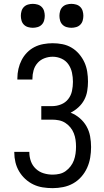

<svg xmlns="http://www.w3.org/2000/svg" viewBox="-20 -967 540 995"><path d="M253 8Q227 8 201.5 4Q176 0 153 -11Q130 -22 111 -39.5Q92 -57 79 -79Q66 -101 60 -126Q54 -151 54 -177V-180H132V-178Q132 -154 140 -131.5Q148 -109 165.5 -92.5Q183 -76 206 -69Q229 -62 253 -62Q271 -62 288.5 -66Q306 -70 320.5 -80.5Q335 -91 346 -105.5Q357 -120 363 -136.5Q369 -153 371.5 -171Q374 -189 374 -207Q374 -225 371.5 -242.5Q369 -260 362.5 -276.5Q356 -293 344.5 -307Q333 -321 318 -330.5Q303 -340 285.5 -343.5Q268 -347 250 -347H194V-417H250Q274 -417 296.5 -426Q319 -435 333.5 -453.5Q348 -472 353 -495.5Q358 -519 358 -543Q358 -567 353 -590.5Q348 -614 334.5 -633.5Q321 -653 299 -663Q277 -673 253 -673Q231 -673 210 -665Q189 -657 174.5 -640.5Q160 -624 154 -602.5Q148 -581 148 -559V-555H70V-561Q70 -586 75.5 -610Q81 -634 92 -655.5Q103 -677 120 -694.5Q137 -712 158.5 -723Q180 -734 204.5 -738.5Q229 -743 253 -743Q279 -743 304 -738Q329 -733 351 -720Q373 -707 390 -687Q407 -667 417.5 -644Q428 -621 432 -595.5Q436 -570 436 -544Q436 -520 432 -495.5Q428 -471 416.5 -449.5Q405 -428 386.5 -411Q368 -394 346 -383Q372 -373 393.5 -354.5Q415 -336 428.5 -312Q442 -288 447 -260.5Q452 -233 452 -205Q452 -178 447.5 -150.5Q443 -123 431.5 -97.5Q420 -72 401.5 -51Q383 -30 359 -16.5Q335 -3 307.5 2.5Q280 8 253 8ZM350 -823Q338 -823 325.5 -826.5Q313 -830 304 -839Q295 -848 291.5 -860.5Q288 -873 288 -885Q288 -897 291.5 -909.5Q295 -922 304 -931Q313 -940 325.5 -943.5Q338 -947 350 -947Q362 -947 374.5 -943.5Q387 -940 396 -931Q405 -922 408.5 -909.5Q412 -897 412 -885Q412 -873 408.5 -860.5Q405 -848 396 -839Q387 -830 374.5 -826.5Q362 -823 350 -823ZM150 -823Q138 -823 125.5 -826.5Q113 -830 104 -839Q95 -848 91.5 -860.5Q88 -873 88 -885Q88 -897 91.5 -909.5Q95 -922 104 -931Q113 -940 125.5 -943.5Q138 -947 150 -947Q162 -947 174.5 -943.5Q187 -940 196 -931Q205 -922 208.5 -909.5Q212 -897 212 -885Q212 -873 208.5 -860.5Q205 -848 196 -839Q187 -830 174.5 -826.5Q162 -823 150 -823Z"/></svg>

Font: Moesevka
Style: Regular
Weight: 400
Monospace: yes
Designer: Belleve Invis
Foundry: Belleve Invis
Version: Version 32.5.0; ttfautohint (v1.8.4)